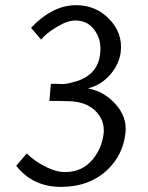

<svg xmlns="http://www.w3.org/2000/svg" viewBox="-20 -690 575 746"><path d="M43 -45.9 84 -93.8Q112.3 -65.4 152.3 -44.9Q198.2 -20.5 234.4 -21.5Q299.8 -21.5 340.8 -71.3Q376 -114.3 382.8 -171.9Q387.7 -223.6 349.6 -260.3Q311.5 -296.9 241.2 -296.9Q229.5 -296.9 206.1 -297.9Q182.6 -297.9 171.9 -297.9L177.7 -364.3Q181.6 -364.3 200.2 -364.3Q218.8 -363.3 222.7 -363.3Q239.3 -363.3 276.4 -374Q361.3 -400.4 369.1 -482.4Q375 -531.2 350.6 -568.4Q323.2 -610.4 272.5 -610.4Q242.2 -610.4 200.7 -585.4Q159.2 -560.5 139.6 -536.1L100.6 -582Q184.6 -669.9 275.4 -669.9Q352.5 -669.9 404.8 -615.7Q457 -561.5 449.2 -489.3Q444.3 -443.4 410.2 -402.3Q373 -358.4 321.3 -346.7Q384.8 -335 429.2 -285.2Q473.6 -235.4 467.8 -175.8Q459 -89.8 398.4 -31.2Q328.1 36.1 216.8 36.1Q107.4 36.1 43 -45.9Z"/></svg>

Font: Puritan
Style: Italic
Weight: 400
Version: 2.0a